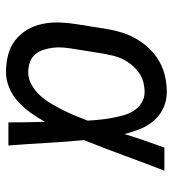

<svg xmlns="http://www.w3.org/2000/svg" viewBox="12 -580 576 640"><g transform="rotate(90 300.0 -260.0)"><path d="M221 8Q191 8 163.5 1Q136 -6 114.5 -22.5Q93 -39 79 -63Q65 -87 59.5 -114.5Q54 -142 55 -171Q56 -200 61 -230L77 -330Q81 -355 89 -380Q97 -405 110.5 -428Q124 -451 143.5 -471Q163 -491 186.5 -504Q210 -517 236 -522.5Q262 -528 287 -528Q315 -528 340 -516.5Q365 -505 382.5 -484.5Q400 -464 410 -439Q420 -414 427 -387Q437 -421 448.5 -454Q460 -487 472 -520H549Q523 -453 498.5 -386Q474 -319 447 -252Q453 -190 456.5 -126.5Q460 -63 465 0H388Q388 -31 387.5 -61.5Q387 -92 386 -122Q373 -98 356.5 -75Q340 -52 319.5 -33Q299 -14 273 -3Q247 8 221 8ZM222 -66Q243 -66 263 -77.5Q283 -89 298.5 -106Q314 -123 325.5 -142.5Q337 -162 347 -182Q357 -202 365.5 -222.5Q374 -243 382 -264Q381 -284 379 -304Q377 -324 373.5 -343Q370 -362 365 -381Q360 -400 350 -416.5Q340 -433 323.5 -443.5Q307 -454 287 -454Q271 -454 254.5 -450Q238 -446 223 -435.5Q208 -425 196.5 -411Q185 -397 177.5 -382Q170 -367 166 -350.5Q162 -334 159 -318L143 -218Q140 -200 138.5 -183Q137 -166 139 -149.5Q141 -133 146 -117Q151 -101 161.5 -89Q172 -77 188 -71.5Q204 -66 222 -66Z"/></g></svg>

Font: Iosevka HT Extended
Style: Italic
Weight: 400
Width: 7
Italic angle: -9°
Monospace: yes
Designer: Belleve Invis
Foundry: Belleve Invis
Version: Version 32.3.0; ttfautohint (v1.8.4)